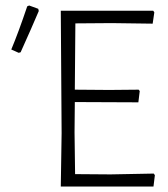

<svg xmlns="http://www.w3.org/2000/svg" viewBox="-20 -678 609 698"><path d="M543 -41 538 0H201L204 -194L201 -639H537L541 -633L535 -592L386 -594L254 -593L252 -352L377 -351L484 -352L488 -347L483 -306L252 -307L251 -197L253 -45L382 -44L539 -47ZM86 -658 119 -646 121 -638Q96 -579 55 -488L48 -486L21 -498Q47 -560 79 -655Z"/></svg>

Font: Luna Sans Light
Style: Regular
Weight: 300
Designer: Juan Pablo del Peral
Foundry: Huerta Tipografica
Version: Version 2.001; ttfautohint (v1.5)